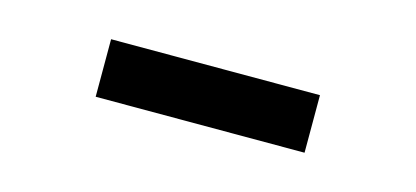

<svg xmlns="http://www.w3.org/2000/svg" viewBox="-26 -792 552 255"><g transform="rotate(15 250.0 -664.5)"><path d="M393.6 -625H106.4V-704.1H393.6Z"/></g></svg>

Font: Wanted Sans Medium
Style: Regular
Weight: 500
Designer: Original Design by Kil Hyung-jin and Kang Hanbin, Wanted Lab, Inc; Hangeul from Source Han Sans by Jang Soo-young and Ka
Foundry: Wanted Lab, Inc.
Version: Version 1.001